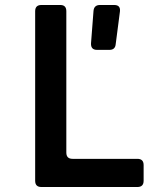

<svg xmlns="http://www.w3.org/2000/svg" viewBox="-20 -750 640 770"><path d="M146 0Q121 0 121 -25V-705Q121 -730 146 -730H222Q246 -730 246 -705V-138Q246 -113 271 -113H531Q556 -113 556 -88V-25Q556 0 531 0ZM369 -550Q344 -550 345 -576L355 -706Q357 -730 381 -730H438Q464 -730 461 -704L444 -573Q442 -550 419 -550Z"/></svg>

Font: Pitagon Sans Mono
Style: Bold
Weight: 700
Monospace: yes
Designer: Travis Tran
Foundry: Pitagon
Version: Version 1.001; ttfautohint (v1.8.4.7-5d5b);gftools[0.9.26]